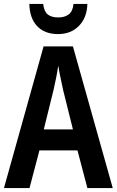

<svg xmlns="http://www.w3.org/2000/svg" viewBox="-20 -949 590 969"><path d="M421 0 371 -190H179L129 0H0L200 -715H348L549 0ZM299 -493Q293 -521 285.5 -556.5Q278 -592 274 -618Q270 -590 263.5 -557Q257 -524 250 -494L201 -296H348ZM421 -929Q419 -860 378.5 -818.5Q338 -777 273 -777Q206 -777 168 -816.5Q130 -856 128 -929H198Q202 -892 220.5 -876.5Q239 -861 274 -861Q306 -861 326.5 -876Q347 -891 351 -929Z"/></svg>

Font: Noto Sans Khmer UI Condensed SemiBold
Style: Regular
Weight: 600
Width: 3
Designer: Danh Hong and the Monotype Design Team
Foundry: Monotype Imaging Inc.
Version: Version 2.002; ttfautohint (v1.8.4.7-5d5b)